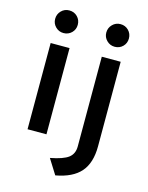

<svg xmlns="http://www.w3.org/2000/svg" viewBox="-135 -802 847 1099"><g transform="rotate(15 288.0 -252.5)"><path d="M81 0V-511H193V0ZM136.5 -585Q109 -585 89.5 -604.5Q70 -624 70 -651.5Q70 -679.5 89.2 -699.2Q108.5 -719 136.5 -719Q165.5 -719 184.8 -699.5Q204 -680 204 -651.5Q204 -623.5 184.5 -604.2Q165 -585 136.5 -585ZM302.5 214 247 125.5Q323.5 111 353.8 87.8Q384 64.5 384 21V-511H496V-10Q496 88.5 449.2 142.2Q402.5 196 302.5 214ZM440 -585Q412.5 -585 392.8 -604.5Q373 -624 373 -651.5Q373 -679.5 392.5 -699.2Q412 -719 440 -719Q468.5 -719 487.8 -699.5Q507 -680 507 -651.5Q507 -623.5 487.8 -604.2Q468.5 -585 440 -585Z"/></g></svg>

Font: Overpass SemiBold
Style: Regular
Weight: 600
Designer: Delve Withrington, Dave Bailey, Thomas Jockin
Foundry: Delve Fonts LLC
Version: Version 4.000